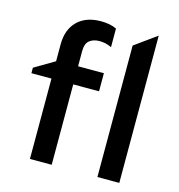

<svg xmlns="http://www.w3.org/2000/svg" viewBox="-109 -836 869 932"><g transform="rotate(15 325.5 -370.0)"><path d="M125.2 0V-576.1Q125.2 -650 167.9 -692.5Q210.7 -735 286.2 -735Q308.1 -735 327.7 -731.4Q347.2 -727.8 364.9 -719.5V-626.1Q348.2 -634 333.1 -637.1Q318 -640.1 303.7 -640.1Q272.9 -640.1 253.8 -624.6Q234.6 -609.1 234.6 -571.4V-495H364.3V-404H234.6V0ZM24.4 -404V-431.5L148.9 -505V-404ZM464.3 0V-660.8L574.3 -740V0Z"/></g></svg>

Font: Geologica-Sharp
Style: Regular
Weight: 100
Designer: Sindre Bremnes, Frode Helland
Foundry: Monokrom Skriftforlag AS
Version: Version 1.010;gftools[0.9.28]